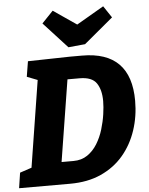

<svg xmlns="http://www.w3.org/2000/svg" viewBox="-69 -1022 830 1072"><g transform="rotate(-5 346.5 -485.5)"><path d="M409 -707Q682 -707 682 -430Q682 -343 656 -265Q630 -187 579.5 -127.5Q529 -68 454 -34Q379 0 280 0H-6L7 -86L73 -108L150 -593L91 -616L105 -702L341 -707ZM310 -125Q355 -125 388 -147.5Q421 -170 443.5 -206.5Q466 -243 479 -286Q492 -329 498 -370.5Q504 -412 504 -444Q504 -507 478.5 -544.5Q453 -582 384 -582H316L243 -125ZM550 -971 594 -905 431 -769 337 -760 204 -905 267 -971 397 -882Z"/></g></svg>

Font: Bitter ExtraBold
Style: Italic
Weight: 800
Italic angle: -9°
Designer: Sol Matas, and Bitter project Authors
Foundry: Sol Matas
Version: Version 2.001